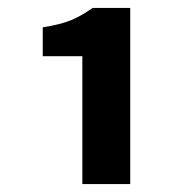

<svg xmlns="http://www.w3.org/2000/svg" viewBox="-20 -894 468 485"><path d="M188 -429V-752H88V-825Q133 -832 159.5 -843Q186 -854 214 -874H309V-429Z"/></svg>

Font: Noto Sans TC ExtraBold
Style: Regular
Weight: 800
Designer: Ryoko NISHIZUKA  (kana, bopomofo & ideographs); Paul D. Hunt (Latin, Greek & Cyrillic); Sandoll Communications , Soo-you
Foundry: Adobe
Version: Version 2.004-H2;hotconv 1.0.118;makeotfexe 2.5.65603